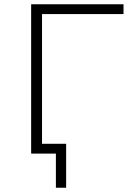

<svg xmlns="http://www.w3.org/2000/svg" viewBox="-20 -720 608 900"><path d="M126 0H242V160H290V-46H177V-654H559V-700H126Z"/></svg>

Font: Montserrat Light
Style: Regular
Weight: 300
Designer: Julieta Ulanovsky
Foundry: Julieta Ulanovsky
Version: Version 7.200